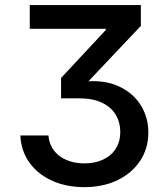

<svg xmlns="http://www.w3.org/2000/svg" viewBox="-20 -748 682 778"><path d="M321.3 10.3Q249 10.3 191.4 -15.6Q133.8 -41.5 99.6 -88.6Q65.4 -135.7 62.5 -199.2H176.3Q179.2 -163.6 198.5 -138.2Q217.8 -112.8 250 -99.4Q282.2 -85.9 321.8 -85.9Q363.8 -85.9 396.7 -100.8Q429.7 -115.7 448.5 -144.5Q467.3 -173.3 467.3 -214.4Q467.3 -252 449.2 -282.5Q431.2 -313 394.3 -331.3Q357.4 -349.6 299.8 -349.6H227.5V-432.1L408.7 -626.5V-631.3H100.6V-727.5H550.8V-643.1L316.4 -395.5V-417Q398.9 -425.8 458 -399.7Q517.1 -373.5 549.1 -323.7Q581.1 -273.9 581.1 -210.9Q581.1 -146 547.6 -95.9Q514.2 -45.9 455.8 -17.8Q397.5 10.3 321.3 10.3Z"/></svg>

Font: V-Inter
Style: Medium-500
Weight: 500
Designer: Rasmus Andersson
Foundry: rsms
Version: Version 4.000;git-4146feb